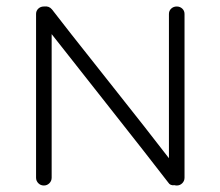

<svg xmlns="http://www.w3.org/2000/svg" viewBox="-20 -561 678 591"><path d="M91 -14V-518Q91 -528 98 -534.5Q105 -541 115 -541H116Q131 -543 140 -532Q175 -486 308 -318.5Q441 -151 500 -74V-518Q500 -528 507 -534.5Q514 -541 524 -541Q534 -541 541 -534.5Q548 -528 548 -518V-14Q548 -4 541 3Q534 10 524 10Q520 10 518 9Q504 11 498 1Q442 -72 306.5 -243.5Q171 -415 139 -456V-14Q139 -4 132 3Q125 10 115 10Q105 10 98 3Q91 -4 91 -14Z"/></svg>

Font: Hoogli
Style: Regular
Weight: 400
Designer: Anand Singh Naorem
Foundry: Brand New Type
Version: Version 1.00 b007